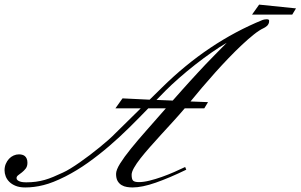

<svg xmlns="http://www.w3.org/2000/svg" viewBox="-102 -823 1321 844"><path d="M1199.2 -786.1 1182.6 -758.8H1005.9L1037.1 -802.7ZM516.6 -346.7H405.3L436.5 -390.6L555.7 -384.8L610.4 -438.5Q711.4 -538.1 822 -612.3Q932.6 -686.5 1052.7 -735.4Q1055.2 -736.3 1060.1 -737.3Q1064.9 -738.3 1070.3 -738.3Q1074.7 -738.3 1077.9 -737.1Q1081.1 -735.8 1081.1 -731.4Q1081.1 -723.6 1078.4 -718.3Q1075.7 -712.9 1071.8 -709.2Q1067.9 -705.6 1063.7 -703.1Q1059.6 -700.7 1056.6 -699.2Q1037.6 -690.4 1013.2 -670.9Q988.8 -651.4 960.9 -625.2Q933.1 -599.1 903.3 -568.1Q873.5 -537.1 844 -504.2Q814.5 -471.2 786.6 -438.5Q758.8 -405.8 735.4 -377L812.5 -374L795.9 -346.7H710Q685.5 -317.9 658.9 -288.8Q632.3 -259.8 606.4 -231.4Q580.6 -203.1 557.1 -176.5Q533.7 -149.9 515.6 -127Q497.6 -104 487.1 -85.4Q476.6 -66.9 476.6 -54.7Q476.6 -34.7 483.4 -28.6Q490.2 -22.5 508.8 -22.5Q529.3 -22.5 555.7 -29.1Q582 -35.6 609.6 -45.4Q637.2 -55.2 663.8 -66.9Q690.4 -78.6 711.9 -88.9L716.8 -77.1Q642.6 -41 582.5 -20Q522.5 1 480.5 1Q468.8 1 456.1 -1Q443.4 -2.9 432.6 -9.3Q421.9 -15.6 415 -27.3Q408.2 -39.1 408.2 -58.6Q408.2 -75.7 425.8 -104Q443.4 -132.3 473.4 -169.4Q503.4 -206.5 543 -251.2Q582.5 -295.9 627 -346.7H549.8Q509.3 -304.7 466.6 -262.5Q423.8 -220.2 378.4 -181.2Q333 -142.1 284.7 -107.7Q236.3 -73.2 184.6 -46.9Q157.2 -33.2 133.8 -23.9Q110.4 -14.6 89.1 -9.3Q67.9 -3.9 48.1 -1.5Q28.3 1 8.8 1Q-16.1 1 -33.4 -6.1Q-50.8 -13.2 -61.5 -24.2Q-72.3 -35.2 -77.1 -48.3Q-82 -61.5 -82 -74.2Q-82 -89.4 -76.7 -102.3Q-71.3 -115.2 -62.5 -124.8Q-53.7 -134.3 -42.2 -139.4Q-30.8 -144.5 -18.6 -144.5Q-11.7 -144.5 -4.9 -142.8Q2 -141.1 7.1 -137Q12.2 -132.8 15.4 -125.5Q18.6 -118.2 18.6 -107.4Q18.6 -91.8 11 -82Q3.4 -72.3 -5.4 -65.4Q-14.2 -58.6 -21.7 -53Q-29.3 -47.4 -29.3 -40Q-29.3 -34.7 -24.9 -31Q-20.5 -27.3 -14.2 -25.1Q-7.8 -22.9 -0.5 -22.2Q6.8 -21.5 12.7 -21.5Q36.1 -21.5 55.9 -24.2Q75.7 -26.9 94.5 -32.2Q113.3 -37.6 132.6 -45.7Q151.9 -53.7 174.8 -64.5Q189 -70.8 208 -82.5Q227.1 -94.2 248.8 -109.4Q270.5 -124.5 293 -141.6Q315.4 -158.7 336.4 -175.8Q357.4 -192.9 375.2 -208.7Q393.1 -224.6 405.3 -237.3ZM585.9 -383.8 657.2 -380.9Q678.7 -405.3 697 -425.8Q715.3 -446.3 732.4 -465.1Q749.5 -483.9 766.4 -502.2Q783.2 -520.5 802.5 -540.8Q821.8 -561 844.2 -583.7Q866.7 -606.4 894.5 -634.8Q864.7 -617.7 828.6 -592.5Q792.5 -567.4 755.9 -538.6Q719.2 -509.8 685.3 -480Q651.4 -450.2 626 -424.8Z"/></svg>

Font: Meie Script
Style: Regular
Weight: 400
Version: Version 1.001